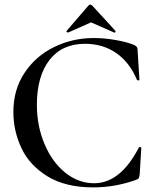

<svg xmlns="http://www.w3.org/2000/svg" viewBox="-20 -801 674 833"><path d="M38 -315Q38 -412 86.5 -485Q135 -558 215 -597Q295 -636 387 -636Q434 -636 484 -627Q534 -618 564 -605Q572 -600 574.5 -596Q577 -592 577 -582L585 -455Q585 -452 580.5 -452Q576 -452 574 -455Q542 -531 484 -571Q426 -611 349 -611Q249 -611 194.5 -540.5Q140 -470 140 -346Q140 -255 173 -176.5Q206 -98 263 -52Q320 -6 388 -6Q502 -6 582 -160Q584 -164 588.5 -163Q593 -162 593 -158L586 -44Q584 -31 581.5 -27.5Q579 -24 571 -21Q480 12 385 12Q264 12 186 -36Q108 -84 73 -158.5Q38 -233 38 -315ZM275 -660Q272 -660 269.5 -662.5Q267 -665 269 -667L363 -776Q366 -781 371 -781Q376 -781 381 -776L481 -667V-665Q481 -662 479 -660Q477 -658 475 -660L375 -704L276 -660Z"/></svg>

Font: Cormorant Upright SemiBold
Style: Regular
Weight: 600
Designer: Christian Thalmann (Catharsis Fonts)
Foundry: Catharsis Fonts
Version: Version 3.302